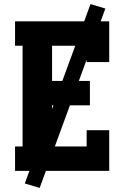

<svg xmlns="http://www.w3.org/2000/svg" viewBox="-20 -840 640 944"><path d="M54 0V-120H91V-615H54V-735H517V-535H406V-615H236V-442H422V-322H236V-120H406V-200H517V0ZM175 84 102 62 425 -820 498 -798Z"/></svg>

Font: Iosevka Etoile Heavy
Style: Regular
Weight: 900
Designer: Belleve Invis
Foundry: Belleve Invis
Version: Version 22.1.2; ttfautohint (v1.8.4)